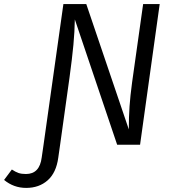

<svg xmlns="http://www.w3.org/2000/svg" viewBox="-148 -708 843 939"><path d="M633 -688 537 0H425L218 -613Q217 -553 211 -488.5Q205 -424 192 -329L146 0L137 63Q127 137 85 174Q43 211 -20 211Q-81 211 -128 172L-90 121Q-72 133 -57.5 138Q-43 143 -21 143Q46 143 56 62L65 0L162 -688H274L482 -75Q482 -136 485.5 -187.5Q489 -239 498 -305L552 -688Z"/></svg>

Font: FiraGO Book
Style: Italic
Weight: 350
Italic angle: -8°
Designer: bBox Type GmbH
Foundry: bBox Type GmbH
Version: Version 1.001